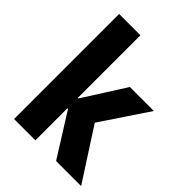

<svg xmlns="http://www.w3.org/2000/svg" viewBox="-204 -808 911 911"><g transform="rotate(45 252.0 -352.5)"><path d="M54 0V-705H197V-285H201L335 -496H496L318 -230L322 -282L504 0H336L201 -215H197V0Z"/></g></svg>

Font: Nunito Sans 10pt Condensed ExtraBold
Style: Regular
Weight: 800
Width: 3
Designer: Vernon Adams
Foundry: Vernon Adams
Version: Version 3.101;gftools[0.9.27]